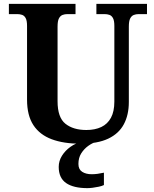

<svg xmlns="http://www.w3.org/2000/svg" viewBox="-20 -734 797 994"><path d="M397 10Q310 10 248 -13Q186 -36 153 -86Q120 -136 120 -218V-600Q120 -627 113 -640Q106 -653 94.5 -657Q83 -661 69 -661H26V-714H371V-661H329Q315 -661 303.5 -656.5Q292 -652 285 -638.5Q278 -625 278 -596V-210Q278 -126 318.5 -93.5Q359 -61 427 -61Q472 -61 504.5 -76.5Q537 -92 554.5 -124.5Q572 -157 572 -208V-600Q572 -627 565 -640Q558 -653 546.5 -657Q535 -661 521 -661H479V-714H741V-661H698Q684 -661 672.5 -656.5Q661 -652 654 -638.5Q647 -625 647 -596V-206Q647 -139 621 -90.5Q595 -42 540 -16Q485 10 397 10ZM433 240Q360 240 322 213.5Q284 187 284 130Q284 99 301 72Q318 45 345 26Q372 7 402 0H479Q458 6 436.5 21.5Q415 37 400.5 60Q386 83 386 115Q386 143 405.5 155.5Q425 168 455 168Q469 168 484.5 166Q500 164 518 160V224Q508 229 492 232.5Q476 236 460 238Q444 240 433 240Z"/></svg>

Font: Noto Serif Armenian
Style: Bold
Weight: 700
Version: Version 2.007